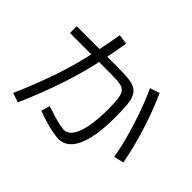

<svg xmlns="http://www.w3.org/2000/svg" viewBox="-182 -1074 1365 1365"><g transform="rotate(45 500.0 -392.0)"><path d="M528 13Q504 13 465 5.5Q426 -2 382.5 -15Q339 -28 300 -43L319 -109Q353 -97 390.5 -85.5Q428 -74 460 -67Q492 -60 509 -60Q547 -60 573.5 -97.5Q600 -135 614.5 -208Q629 -281 629 -386Q629 -450 624 -489Q619 -528 604.5 -547Q590 -566 559 -572Q528 -578 476 -578H53V-646H470Q534 -646 576.5 -641Q619 -636 644.5 -621Q670 -606 683.5 -576.5Q697 -547 701 -498.5Q705 -450 705 -378Q705 -252 685 -165Q665 -78 625.5 -32.5Q586 13 528 13ZM69 9Q108 -80 138.5 -159Q169 -238 194.5 -313Q220 -388 240.5 -466Q261 -544 279.5 -630Q298 -716 315 -817L389 -807Q373 -708 355 -621.5Q337 -535 315.5 -455.5Q294 -376 268 -298Q242 -220 210.5 -138.5Q179 -57 140 33ZM898 -178Q888 -239 870.5 -308Q853 -377 830.5 -447.5Q808 -518 783 -583.5Q758 -649 733 -703L805 -727Q831 -671 856 -605Q881 -539 903.5 -468Q926 -397 943.5 -327.5Q961 -258 972 -195Z"/></g></svg>

Font: M PLUS 1
Style: Regular
Weight: 400
Designer: Coji Morishita
Foundry: UNDERFOREST DESIGN
Version: Version 1.001